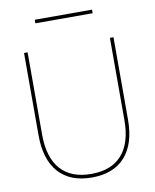

<svg xmlns="http://www.w3.org/2000/svg" viewBox="-97 -974 856 1057"><g transform="rotate(-10 331.0 -445.0)"><path d="M171 -880V-900H491V-880ZM561 -730H581V-270Q581 -134 516.5 -62Q452 10 331 10Q210 10 145.5 -62Q81 -134 81 -270V-730H101V-270Q101 -143 159.5 -76.5Q218 -10 331 -10Q444 -10 502.5 -76.5Q561 -143 561 -270Z"/></g></svg>

Font: M PLUS 1p Thin
Style: Regular
Weight: 250
Version: Version 1.062